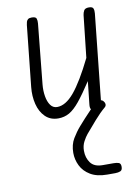

<svg xmlns="http://www.w3.org/2000/svg" viewBox="-96 -605 738 1017"><g transform="rotate(-10 273.0 -96.5)"><path d="M194 10Q151.5 10 124.2 -16.8Q97 -43.5 86.2 -86.8Q75.5 -130 80.5 -178.5L115 -506Q116 -514.5 118.2 -522.5Q120.5 -530.5 126.8 -535.8Q133 -541 146.5 -541Q168.5 -541 172.2 -530.5Q176 -520 174.5 -504L142 -180.5Q139 -148 144 -118Q149 -88 162.5 -69.2Q176 -50.5 198 -50.5Q244 -50.5 290.2 -105.8Q336.5 -161 395 -280L420 -506Q421.5 -518.5 427.8 -529.8Q434 -541 454.5 -541Q474 -541 478 -530.5Q482 -520 480.5 -504L431 -35Q429 -16.5 420.5 -8.2Q412 0 394.5 0Q378.5 0 372.2 -7.5Q366 -15 368 -33L381.5 -157.5Q339.5 -93.5 309.8 -57Q280 -20.5 253.2 -5.2Q226.5 10 194 10ZM397 348Q342 348 307 327Q272 306 255.8 273Q239.5 240 239.5 204Q239.5 159.5 258.8 127.5Q278 95.5 300 70.5Q311 57.5 330 36.8Q349 16 368.8 -4.5Q388.5 -25 401 -35.5Q412.5 -44 416.8 -45Q421 -46 427.5 -46Q437.5 -46 444.5 -38.5Q451.5 -31 452.5 -21.5Q453.5 -12 445.5 -5Q418 18 386.5 54Q355 90 331.5 118Q320.5 131 308.8 153Q297 175 297 203Q297 240.5 316.8 267.5Q336.5 294.5 382 294.5H440Q457.5 294.5 468.2 298.5Q479 302.5 479 320Q479 338.5 467.5 343.2Q456 348 440 348Z"/></g></svg>

Font: Edu NSW ACT Cursive
Style: Regular
Weight: 400
Designer: Tina and Corey Anderson, Eben Sorkin, Mirko Velimirovic
Foundry: Sorkin Type Co.
Version: Version 2.000